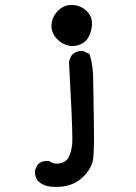

<svg xmlns="http://www.w3.org/2000/svg" viewBox="-20 -606 540 762"><path d="M118.7 76.2Q118.7 73.2 119.1 68.4L130.4 45.9Q145.5 32.7 166 32.7Q169.4 32.7 174.3 33.2L176.3 34.2Q189.9 43.5 206.1 43.5Q211.9 43.5 218.3 42Q241.2 38.1 251 20.5Q262.2 1.5 266.1 -30.8Q267.1 -37.6 267.1 -55.7Q267.1 -124.5 253.9 -358.9Q256.3 -377.4 269 -391.6Q283.2 -403.8 303.7 -403.8Q306.6 -403.8 311.5 -403.3L335.4 -391.1Q341.3 -371.1 343.8 -357.9Q346.2 -344.7 347.2 -335.4Q349.1 -317.9 349.6 -298.8L352.5 -126.5Q353 -93.3 353 -76.4Q353 -59.6 353 -40.5Q353 -21.5 351.8 -0.5Q350.6 20.5 348.6 30.8Q341.8 63.5 312 93.8Q285.2 120.6 252.4 129.4Q229.5 135.7 204.1 135.7Q192.9 135.7 181.2 134.8Q152.8 132.3 130.9 112.8Q118.7 96.7 118.7 76.2ZM184.1 -503.4Q184.1 -507.3 184.6 -511.2Q188 -543 213.4 -566.4Q235.4 -586.4 263.7 -586.4Q268.6 -586.4 273.9 -585.9Q307.6 -581.5 329.1 -556.6Q345.2 -538.6 345.2 -512.7Q345.2 -493.7 337.4 -472.2Q328.6 -447.8 312 -437Q290.5 -422.9 265.6 -422.9H265.1Q228.5 -427.2 205.1 -452.6Q184.1 -475.6 184.1 -503.4Z"/></svg>

Font: Bakudai
Style: Bold
Weight: 700
Version: Version 1.48